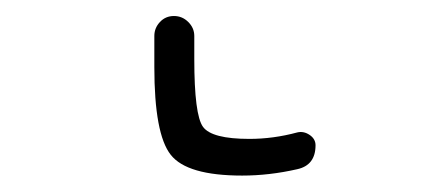

<svg xmlns="http://www.w3.org/2000/svg" viewBox="-20 40 540 235"><path d="M276.4 254.9Q209 254.9 189 229.5Q168.9 204.1 168.9 122.1V84Q168.9 74.2 175.8 66.9Q182.6 59.6 192.9 59.6Q203.1 59.6 210.4 66.9Q217.8 74.2 217.8 84V112.3Q217.8 180.7 228.5 195.3Q239.3 210 285.2 210Q314.5 210 343.8 202.1Q351.6 200.2 358.9 205.1Q366.2 210 366.2 217.8Q366.2 242.2 343.8 247.1Q309.6 254.9 276.4 254.9Z"/></svg>

Font: Rounded Mgen+ 1m light
Style: Regular
Weight: 200
Designer: [Source Han Sans]
Ryoko NISHIZUKA  (kana & ideographs); Paul D. Hunt (Latin, Greek & Cyrillic); Wenlong ZHANG  (bopomofo
Version: Version 1.059.20150602